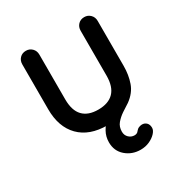

<svg xmlns="http://www.w3.org/2000/svg" viewBox="-170 -650 921 975"><g transform="rotate(-30 290.5 -162.5)"><path d="M375 201Q325 201 289 170Q253 139 253 88Q253 55 268.5 27Q284 -1 309 -23.5Q334 -46 364 -62Q394 -78 422 -86L325 7Q317 8 308 8.5Q299 9 290 9Q185 9 127.5 -49.5Q70 -108 70 -212V-475Q70 -497 84 -511.5Q98 -526 120 -526Q141 -526 155.5 -511.5Q170 -497 170 -475V-212Q170 -147 200.5 -115Q231 -83 290 -83Q350 -83 381 -115Q412 -147 412 -212V-475Q412 -497 426 -511.5Q440 -526 462 -526Q483 -526 497.5 -511.5Q512 -497 512 -475V-212Q512 -159 496.5 -114.5Q481 -70 437 -38Q416 -25 393 -9.5Q370 6 353.5 25.5Q337 45 337 74Q337 95 351 108.5Q365 122 384 122Q392 122 398 119Q404 116 408 110Q416 100 426 96.5Q436 93 443 93Q459 93 469.5 103.5Q480 114 480 133Q480 148 465 164Q450 180 426.5 190.5Q403 201 375 201Z"/></g></svg>

Font: Quicksand SemiBold
Style: Regular
Weight: 600
Designer: Andrew Paglinawan
Foundry: Andrew Paglinawan
Version: Version 3.004